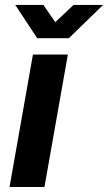

<svg xmlns="http://www.w3.org/2000/svg" viewBox="-20 -743 430 763"><path d="M17.9 0 110.9 -526.4H249.7L156.7 0ZM389.7 -723.4 253.6 -591.2H127.9L40.6 -723.4H152.5L221.8 -622.7H165.4L272.2 -723.4Z"/></svg>

Font: Archivo Variable SemiBold
Style: Italic
Weight: 600
Italic angle: -10°
Designer: Hector Gatti
Foundry: Omnibus-Type
Version: Version 2.001